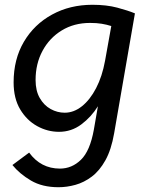

<svg xmlns="http://www.w3.org/2000/svg" viewBox="-20 -552 617 804"><path d="M367 -532Q426 -532 471 -520Q516 -508 545 -496L458 6Q446 75 421.5 119Q397 163 364.5 187.5Q332 212 296 222Q260 232 225 232Q157 232 109.5 204Q62 176 32 139L102 87Q151 154 231 154Q281 154 319 117Q357 80 373 -9L390 -107Q362 -62 320.5 -31Q279 0 227 0Q179 0 135.5 -24Q92 -48 64.5 -94Q37 -140 37 -207Q37 -304 80 -377Q123 -450 198 -491Q273 -532 367 -532ZM129 -217Q129 -172 146.5 -141.5Q164 -111 192 -95.5Q220 -80 251 -80Q289 -80 323 -107Q357 -134 382.5 -183Q408 -232 420 -298L446 -443Q427 -449 406 -452.5Q385 -456 357 -456Q290 -456 238.5 -424.5Q187 -393 158 -339Q129 -285 129 -217Z"/></svg>

Font: ABeeZee
Style: Italic
Weight: 400
Italic angle: -10°
Designer: Anja Meiners
Foundry: Anja Meiners
Version: Version 1.003; ttfautohint (v1.8.3)